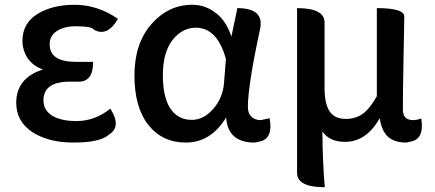

<svg xmlns="http://www.w3.org/2000/svg" viewBox="-20 -584 1820 804"><path d="M288 13Q183 13 115 -31Q48 -76 48 -153Q48 -258 160 -293Q119 -307 96 -340Q74 -374 74 -413Q74 -486 136 -525Q199 -564 292 -564Q389 -564 474 -505Q430 -429 374 -459Q366 -474 297 -474Q249 -474 218 -454Q188 -434 188 -398Q188 -325 298 -325H370Q370 -242 310 -242H281Q162 -245 162 -164Q162 -123 198 -100Q235 -77 300 -77Q377 -77 442 -129Q490 -54 437 -21Q401 13 288 13Z M758 13Q660 13 601 -61Q543 -135 543 -268Q543 -402 614 -483Q685 -564 785 -564Q839 -564 882 -531Q926 -499 949 -431L974 -550Q1088 -550 1069 -462Q1018 -226 1018 -136Q1018 -109 1033 -95Q1048 -81 1072 -81L1109 -89Q1125 -2 1066 9L1046 13Q934 13 927 -92Q863 13 758 13ZM783 -82Q832 -82 872 -127Q913 -173 918 -236L926 -337Q890 -468 800 -468Q743 -468 702 -416Q662 -364 662 -269Q662 -178 693 -130Q725 -82 783 -82Z M1340 200Q1224 200 1224 140V-550Q1339 -550 1339 -490V-218Q1339 -150 1360 -118Q1381 -86 1429 -86Q1467 -86 1497 -106Q1527 -126 1558 -181V-550Q1674 -550 1673 -514Q1673 -509 1670 -352Q1667 -195 1667 -126Q1667 -81 1710 -81Q1726 -81 1744 -88Q1758 -1 1699 9L1682 13Q1632 13 1605 -11Q1578 -36 1570 -89Q1514 10 1425 10Q1359 10 1330 -34Q1331 97 1340 200Z"/></svg>

Font: Swei Half Moon CJK SC
Style: Medium
Weight: 500
Version: Version 2.071